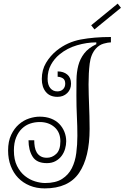

<svg xmlns="http://www.w3.org/2000/svg" viewBox="-20 -1025 691 1065"><path d="M514.2 -790Q461.9 -790 407 -773.9Q352.1 -757.8 310.1 -723.1Q280.8 -699.2 262.5 -665.5Q244.1 -631.8 244.1 -587.9Q244.1 -554.2 259 -536.1Q273.9 -518.1 297.9 -518.1Q317.9 -518.1 329.8 -530Q341.8 -542 341.8 -561Q341.8 -583 327.9 -591.1Q314 -599.1 299.8 -599.1V-628.9Q332 -628.9 353 -611.6Q374 -594.2 374 -561Q374 -528.8 352.5 -508.3Q331.1 -487.8 298.8 -487.8Q256.8 -487.8 234.4 -514.9Q211.9 -542 211.9 -586.9Q211.9 -637.2 235.4 -676.5Q258.8 -715.8 294.9 -745.1Q354 -792 428 -805.9Q502 -819.8 595.2 -819.8V-790Q580.1 -790 554.9 -783Q529.8 -775.9 511.2 -754.9Q483.9 -724.1 477.5 -672.1Q471.2 -620.1 471.2 -557.1Q471.2 -526.9 472.2 -499.5Q473.1 -472.2 474.1 -442.6Q475.1 -413.1 476.1 -381.1Q477.1 -349.1 477.1 -310.1Q477.1 -151.9 418.5 -65.9Q359.9 20 228 20Q182.1 20 144.5 4.4Q106.9 -11.2 80.6 -38.6Q54.2 -65.9 39.6 -104.5Q24.9 -143.1 24.9 -189.9Q24.9 -241.2 42 -277.1Q59.1 -313 85 -335.4Q110.8 -357.9 141.4 -367.9Q171.9 -377.9 200.2 -377.9Q234.9 -377.9 262.5 -367.4Q290 -356.9 308.6 -337.9Q327.1 -318.8 337.2 -293.9Q347.2 -269 347.2 -241.2Q347.2 -221.2 341.1 -199.7Q335 -178.2 322 -160.6Q309.1 -143.1 288.6 -131.6Q268.1 -120.1 240.2 -120.1Q183.1 -120.1 160.6 -156.5Q138.2 -192.9 138.2 -247.1H169.9Q169.9 -228 172.9 -210.4Q175.8 -192.9 183.8 -179.4Q191.9 -166 205.6 -158Q219.2 -149.9 240.2 -149.9Q269 -149.9 292 -171.4Q314.9 -192.9 314.9 -241.2Q314.9 -291 282.5 -319.6Q250 -348.1 200.2 -348.1Q172.9 -348.1 147.5 -339.6Q122.1 -331.1 102.1 -312Q82 -293 69.6 -262.9Q57.1 -232.9 57.1 -189.9Q57.1 -139.2 74.5 -104.5Q91.8 -69.8 118.4 -48.8Q145 -27.8 175 -18.8Q205.1 -9.8 230 -9.8Q289.1 -9.8 324.5 -32.5Q359.9 -55.2 378.4 -92Q397 -128.9 403.1 -176Q409.2 -223.1 409.2 -272Q409.2 -325.2 406.5 -378.7Q403.8 -432.1 403.8 -495.1Q403.8 -540 404.3 -582.5Q404.8 -625 414.3 -661.6Q423.8 -698.2 447 -728.5Q470.2 -758.8 514.2 -779.8ZM650.9 -981.9 503.9 -861.8 485.8 -884.8 632.8 -1004.9Z"/></svg>

Font: Sevillana
Style: Regular
Weight: 400
Designer: Olga Umpeleva
Foundry: Brownfox
Version: Version 1.001